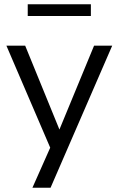

<svg xmlns="http://www.w3.org/2000/svg" viewBox="-20 -700 554 900"><path d="M132 180 223 -25V10L10 -486H98L272 -60H245L421 -486H506L217 180ZM110 -625V-680H406V-625Z"/></svg>

Font: Nunito Sans 12pt ExtraLight 12pt
Style: Regular
Weight: 400
Version: Version 3.101;gftools[0.9.27]